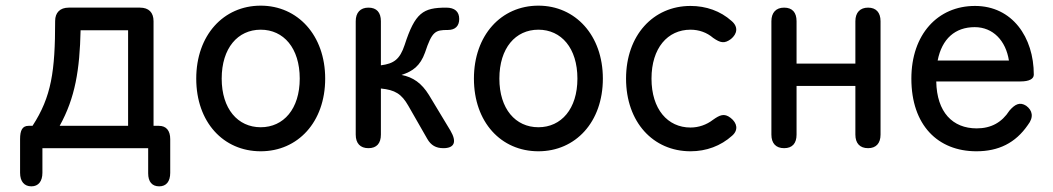

<svg xmlns="http://www.w3.org/2000/svg" viewBox="-20 -524 3724 679"><path d="M91 135C116 135 130 117 130 87V0H504V89C504 119 518 135 543 135C568 135 582 118 582 87V-32C582 -62 568 -79 542 -79H523V-449C523 -480 506 -497 475 -497H223C192 -497 175 -479 175 -450C175 -272 162 -182 95 -79H81C59 -79 51 -63 51 -32V87C51 118 66 135 91 135ZM191 -79C246 -178 262 -278 265 -417H433V-79Z M902 11C1033 11 1130 -92 1130 -246C1130 -399 1033 -504 902 -504C770 -504 674 -399 674 -246C674 -92 770 11 902 11ZM764 -246C764 -354 821 -419 902 -419C983 -419 1040 -354 1040 -246C1040 -139 983 -74 902 -74C821 -74 764 -139 764 -246Z M1283 0C1312 0 1327 -17 1327 -48V-211C1377 -206 1400 -192 1424 -150L1491 -33C1504 -10 1522 0 1548 0C1586 0 1597 -21 1573 -62L1497 -188C1471 -230 1441 -251 1400 -259C1440 -272 1466 -291 1483 -338C1508 -413 1519 -418 1564 -418C1590 -418 1604 -432 1604 -457C1604 -483 1588 -497 1558 -497C1476 -497 1448 -479 1411 -365C1394 -314 1373 -299 1327 -293V-449C1327 -480 1312 -497 1283 -497C1254 -497 1238 -479 1238 -449V-48C1238 -17 1254 0 1283 0Z M1884 11C2015 11 2112 -92 2112 -246C2112 -399 2015 -504 1884 -504C1752 -504 1656 -399 1656 -246C1656 -92 1752 11 1884 11ZM1746 -246C1746 -354 1803 -419 1884 -419C1965 -419 2022 -354 2022 -246C2022 -139 1965 -74 1884 -74C1803 -74 1746 -139 1746 -246Z M2422 11C2478 11 2529 -8 2569 -44C2592 -64 2587 -89 2564 -107C2541 -125 2525 -117 2501 -100C2479 -83 2451 -73 2422 -73C2341 -73 2284 -138 2284 -246C2284 -354 2341 -419 2422 -419C2452 -419 2480 -409 2502 -390C2528 -372 2542 -369 2565 -386C2587 -404 2592 -429 2567 -450C2528 -485 2477 -503 2422 -503C2290 -503 2194 -399 2194 -246C2194 -92 2290 11 2422 11Z M2753 0C2782 0 2797 -17 2797 -48V-220H3005V-48C3005 -17 3021 0 3050 0C3078 0 3094 -17 3094 -48V-449C3094 -480 3078 -497 3050 -497C3022 -497 3005 -480 3005 -449V-299H2797V-449C2797 -480 2782 -497 2753 -497C2724 -497 2708 -479 2708 -449V-48C2708 -17 2724 0 2753 0Z M3433 11C3511 11 3571 -18 3615 -82C3637 -110 3631 -134 3609 -150C3587 -164 3570 -156 3550 -133C3523 -91 3485 -70 3434 -70C3349 -70 3293 -127 3291 -236H3589C3620 -236 3636 -245 3636 -260C3636 -392 3560 -503 3428 -503C3296 -503 3203 -402 3203 -246C3203 -81 3297 11 3433 11ZM3296 -310C3311 -387 3358 -428 3427 -428C3492 -428 3537 -380 3548 -310Z"/></svg>

Font: 寒蝉半圆体
Style: Regular
Weight: 400
Designer: Yoshimichi Ohira & Warren
Foundry: ChillType
Version: Version 1.800;Glyphs 3.1.1 (3135)